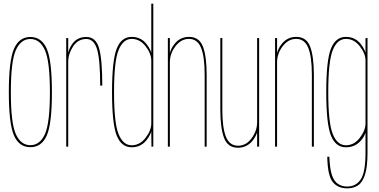

<svg xmlns="http://www.w3.org/2000/svg" viewBox="-20 -805 2083 1054"><path d="M146.5 3Q208.5 3 236.8 -61.2Q265 -125.5 265 -298.5Q265 -472 236.8 -537Q208.5 -602 146.5 -602Q85 -602 56.8 -537Q28.5 -472 28.5 -298.5Q28.5 -125.5 56.8 -61.2Q85 3 146.5 3ZM146.5 -8Q94.5 -8 67 -68.5Q39.5 -129 39.5 -298.5Q39.5 -468.5 67 -529.8Q94.5 -591 146.5 -591Q199 -591 226.5 -529.8Q254 -468.5 254 -298.5Q254 -129 226.5 -68.5Q199 -8 146.5 -8Z M530 -335H541.5Q541.5 -479 523.8 -540.5Q506 -602 454 -602Q404 -602 377.2 -564.5Q350.5 -527 350.5 -481.5L354.5 -466Q354.5 -509 381.2 -550Q408 -591 453.5 -591Q496 -591 513 -534Q530 -477 530 -335ZM343.5 0H354.5V-503.5V-596H343.5Z M811.5 0H821.5V-785H810.5V-73ZM702.5 3.5Q752.5 3.5 783 -34Q813.5 -71.5 813.5 -105.5L810.5 -127.5Q810.5 -89 779 -48.2Q747.5 -7.5 703 -7.5Q656 -7.5 631 -68.5Q606 -129.5 606 -299Q606 -469.5 631 -530.5Q656 -591.5 703 -591.5Q747.5 -591.5 779 -551.2Q810.5 -511 810.5 -472.5L813.5 -493.5Q813.5 -527.5 783 -565Q752.5 -602.5 702.5 -602.5Q646.5 -602.5 620.8 -538.2Q595 -474 595 -299Q595 -125 620.8 -60.8Q646.5 3.5 702.5 3.5Z M901.5 0H912.5V-504V-596H901.5ZM1103.5 0H1114.5V-392.5Q1114.5 -496 1094 -549.2Q1073.5 -602.5 1018 -602.5Q969.5 -602.5 939 -565Q908.5 -527.5 908.5 -482.5L912.5 -463Q912.5 -510.5 943.2 -551Q974 -591.5 1017 -591.5Q1064 -591.5 1083.8 -542.2Q1103.5 -493 1103.5 -396Z M1391.5 0H1402.5V-596H1391.5V-71.5ZM1200.5 -596.5H1189.5V-204Q1189.5 -101.5 1210 -47.8Q1230.5 6 1286 6Q1334.5 6 1365.8 -32Q1397 -70 1397 -114.5L1391.5 -134.5Q1391.5 -87 1361.2 -46Q1331 -5 1287 -5Q1240 -5 1220.2 -54.5Q1200.5 -104 1200.5 -200.5Z M1490 0H1501V-504V-596H1490ZM1692 0H1703V-392.5Q1703 -496 1682.5 -549.2Q1662 -602.5 1606.5 -602.5Q1558 -602.5 1527.5 -565Q1497 -527.5 1497 -482.5L1501 -463Q1501 -510.5 1531.8 -551Q1562.5 -591.5 1605.5 -591.5Q1652.5 -591.5 1672.2 -542.2Q1692 -493 1692 -396Z M1886 229Q1920 229 1944.8 213Q1969.5 197 1983.5 154.2Q1997.5 111.5 1997.5 33.5V-596H1986.5V-504V32.5Q1986.5 141.5 1960 180.2Q1933.5 219 1886 219Q1856.5 219 1834.8 204.2Q1813 189.5 1801.8 155.2Q1790.5 121 1788 55.5H1776.5Q1778.5 160 1806.8 194.5Q1835 229 1886 229ZM1878.5 3.5Q1928.5 3.5 1959.8 -31.8Q1991 -67 1991 -105.5L1986.5 -127.5Q1986.5 -89 1955 -48.2Q1923.5 -7.5 1879 -7.5Q1832 -7.5 1807 -68.5Q1782 -129.5 1782 -299Q1782 -469.5 1807 -530.5Q1832 -591.5 1879 -591.5Q1923.5 -591.5 1955 -551.2Q1986.5 -511 1986.5 -472.5L1989.5 -493.5Q1989.5 -527.5 1959 -565Q1928.5 -602.5 1878.5 -602.5Q1822.5 -602.5 1796.8 -538.2Q1771 -474 1771 -299Q1771 -125 1796.8 -60.8Q1822.5 3.5 1878.5 3.5Z"/></svg>

Font: Anybody Thin Condensed
Style: Regular
Weight: 100
Width: 3
Version: Version 1.113;gftools[0.9.25]